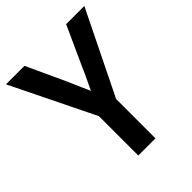

<svg xmlns="http://www.w3.org/2000/svg" viewBox="-221 -792 918 918"><g transform="rotate(-45 238.0 -333.0)"><path d="M179.7 -254.9 -26.9 -676.8H98.1L187.5 -482.9Q203.6 -446.3 218.8 -411.4Q233.9 -376.5 255.9 -327.6H220.2Q242.2 -377 259.3 -411.9Q276.4 -446.8 291.5 -482.4L379.9 -676.8H502.9L295.9 -254.9V11.2H179.7Z"/></g></svg>

Font: Pyidaungsu Book
Style: Bold
Weight: 700
Designer: Sun Tun
Foundry: MCF
Version: Version 1.008;February 27, 2020;FontCreator 11.0.0.2408 32-b